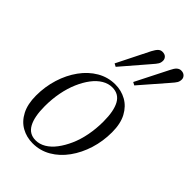

<svg xmlns="http://www.w3.org/2000/svg" viewBox="-223 -816 912 912"><g transform="rotate(45 233.0 -360.0)"><path d="M179 12Q138 12 104 -7Q70 -26 50 -64.5Q30 -103 30 -160Q30 -220 47 -274.5Q64 -329 95 -372Q126 -415 168 -439.5Q210 -464 259 -464Q300 -464 334 -445Q368 -426 388.5 -388Q409 -350 409 -292Q409 -232 392 -177.5Q375 -123 344 -80Q313 -37 271 -12.5Q229 12 179 12ZM179 -8Q205 -8 229.5 -22.5Q254 -37 274.5 -64Q295 -91 311 -127Q327 -163 335.5 -207Q344 -251 344 -299Q344 -370 323.5 -407Q303 -444 259 -444Q233 -444 208.5 -429.5Q184 -415 163.5 -388Q143 -361 127.5 -325Q112 -289 103.5 -245.5Q95 -202 95 -154Q95 -83 115.5 -45.5Q136 -8 179 -8ZM186 -532 268 -696Q278 -715 287 -723.5Q296 -732 308 -732Q324 -732 332 -723.5Q340 -715 340 -704Q340 -691 334.5 -681.5Q329 -672 312 -653L201 -524ZM311 -532 394 -696Q403 -715 412.5 -723.5Q422 -732 434 -732Q449 -732 457.5 -723.5Q466 -715 466 -704Q466 -691 460.5 -681.5Q455 -672 438 -653L326 -524Z"/></g></svg>

Font: Source Serif 4 60pt
Style: Italic
Weight: 400
Italic angle: -12°
Version: Version 4.004;hotconv 1.0.116;makeotfexe 2.5.65601